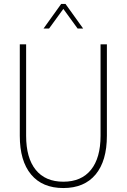

<svg xmlns="http://www.w3.org/2000/svg" viewBox="-20 -934 640 970"><path d="M300 16Q194 16 137 -52.5Q80 -121 80 -248V-710H112V-248Q112 -136 160.5 -76Q209 -16 300 -16Q391 -16 439.5 -76Q488 -136 488 -248V-710H520V-248Q520 -121 463 -52.5Q406 16 300 16ZM200 -790 289 -914H311L400 -790H372L300 -889L228 -790Z"/></svg>

Font: Geist Mono Thin
Style: Regular
Weight: 100
Monospace: yes
Designer: Basement.studio, Andrés Briganti, Mateo Zaragoza
Foundry: Basement.studio, Vercel, Andrés Briganti, Guido Ferreyra, Mateo Zaragoza
Version: Version 1.500; ttfautohint (v1.8.4.7-5d5b)